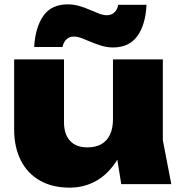

<svg xmlns="http://www.w3.org/2000/svg" viewBox="-20 -846 832 882"><path d="M300 16Q220 16 162.5 -17Q105 -50 75 -110.5Q45 -171 45 -251V-573H274V-284Q274 -229 302 -199Q330 -169 381 -169Q420 -169 446 -184Q472 -199 485.5 -228Q499 -257 499 -299L568 -263Q556 -172 517 -109.5Q478 -47 422.5 -15.5Q367 16 300 16ZM537 0 499 -237V-573H728V-202L767 0ZM137 -630Q142 -720 179 -773Q216 -826 291 -826Q318 -826 344 -818.5Q370 -811 392.5 -801Q415 -791 435 -783.5Q455 -776 471 -776Q491 -776 505 -788.5Q519 -801 523 -824H653Q649 -734 611.5 -681Q574 -628 499 -628Q472 -628 446 -636Q420 -644 397.5 -653.5Q375 -663 355.5 -670.5Q336 -678 320 -678Q299 -678 285.5 -665.5Q272 -653 267 -630Z"/></svg>

Font: Unbounded ExtraBold
Style: Regular
Weight: 800
Designer: Luke Prowse, Jean-Baptiste Morizot, Fátima Lázaro, Florian Runge
Foundry: NaN
Version: Version 1.701;gftools[0.9.28.dev5+ged2979d]